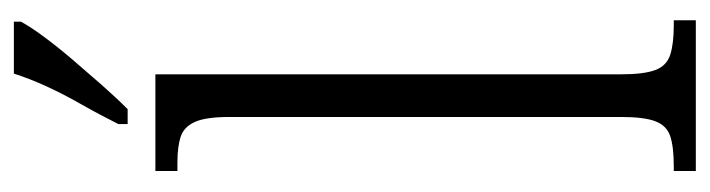

<svg xmlns="http://www.w3.org/2000/svg" viewBox="-384 -614 999 270"><g transform="rotate(-90 115.0 -479.5)"><path d="M9 0V-31H16Q43 -31 58 -36Q73 -41 79 -57Q85 -73 85 -105V-656Q85 -689 78 -704.5Q71 -720 57 -724.5Q43 -729 21 -729H9V-760H145V-105Q145 -73 151 -57Q157 -41 172.5 -36Q188 -31 214 -31H221V0ZM75 -812Q89 -840 103 -864.5Q117 -889 128 -913Q139 -937 146 -959H219V-949Q212 -936 198 -917Q184 -898 166.5 -877.5Q149 -857 131 -836.5Q113 -816 96 -799H75Z"/></g></svg>

Font: Noto Serif Khmer ExtraCondensed Light
Style: Regular
Weight: 300
Width: 2
Designer: Danh Hong and the Monotype Design Team
Foundry: Monotype Imaging Inc.
Version: Version 2.004